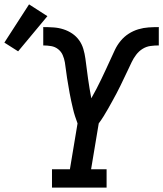

<svg xmlns="http://www.w3.org/2000/svg" viewBox="-111 -859 747 879"><path d="M127 0V-84H209L244 -294Q238 -310 232.5 -327Q227 -344 223 -361.5Q219 -379 215 -396.5Q211 -414 208 -431.5Q205 -449 202 -466.5Q199 -484 196 -502Q193 -520 191 -538Q189 -556 186 -573.5Q183 -591 176 -607Q169 -623 155 -634Q141 -645 123 -648Q105 -651 87 -651V-735Q110 -735 133.5 -733.5Q157 -732 179 -725Q201 -718 219.5 -705.5Q238 -693 251 -675Q264 -657 270.5 -635Q277 -613 280 -590.5Q283 -568 286 -545Q289 -522 292 -499.5Q295 -477 299 -454Q303 -431 307 -409Q319 -430 330.5 -452Q342 -474 352.5 -496Q363 -518 373.5 -540.5Q384 -563 394 -585Q404 -607 414.5 -629.5Q425 -652 441 -671.5Q457 -691 478 -704.5Q499 -718 522.5 -725Q546 -732 569.5 -733.5Q593 -735 616 -735V-651Q597 -651 578 -648.5Q559 -646 542 -635.5Q525 -625 512.5 -608.5Q500 -592 491.5 -574Q483 -556 474.5 -538Q466 -520 457.5 -502.5Q449 -485 440.5 -467Q432 -449 422.5 -431.5Q413 -414 403.5 -396.5Q394 -379 384 -361.5Q374 -344 363.5 -327Q353 -310 341 -294L306 -84H377V0ZM-28 -624 -91 -664 22 -839 106 -785Z"/></svg>

Font: Iosevka Curly Slab MdEx
Style: Italic
Weight: 500
Width: 7
Italic angle: -9°
Monospace: yes
Designer: Belleve Invis
Foundry: Belleve Invis
Version: Version 11.0.0; ttfautohint (v1.8.3)